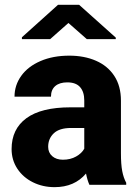

<svg xmlns="http://www.w3.org/2000/svg" viewBox="-20 -770 574 800"><path d="M28.3 0ZM505.9 -8.3V0H352.5Q343.8 -19.5 338.4 -46.9Q290.5 9.8 207.5 9.8Q158.2 9.8 117.2 -10.5Q76.2 -30.8 52.2 -67.1Q28.3 -103.5 28.3 -148.9Q28.3 -232.4 90.1 -277.6Q151.9 -322.8 273.9 -322.8H331.1V-351.6Q331.1 -387.2 313.7 -407Q296.4 -426.8 260.3 -426.8Q228 -426.8 210.2 -411.4Q192.4 -396 192.4 -367.2H40.5Q40.5 -415 68.6 -454.1Q96.7 -493.2 148.7 -515.6Q200.7 -538.1 268.6 -538.1Q331.5 -538.1 380.1 -516.8Q428.7 -495.6 456.3 -453.6Q483.9 -411.6 483.9 -350.6V-131.8Q483.9 -85 489.3 -57.1Q494.6 -29.3 505.9 -8.3ZM331.1 -150.4V-236.8H276.4Q227.5 -236.8 204.1 -214.6Q180.7 -192.4 180.7 -158.2Q180.7 -134.3 197.5 -119.4Q214.4 -104.5 242.2 -104.5Q273.4 -104.5 297.1 -117.9Q320.8 -131.3 331.1 -150.4ZM462.4 -606.9H341.8L265.1 -674.3L189 -606.9H71.3V-614.7L221.7 -750H309.6L462.4 -613.3Z"/></svg>

Font: Heebo ExtraBold
Style: Regular
Weight: 800
Designer: Oded Ezer
Foundry: Meir Sadan
Version: Version 2.001; ttfautohint (v1.5.14-ce02) -l 8 -r 50 -G 200 